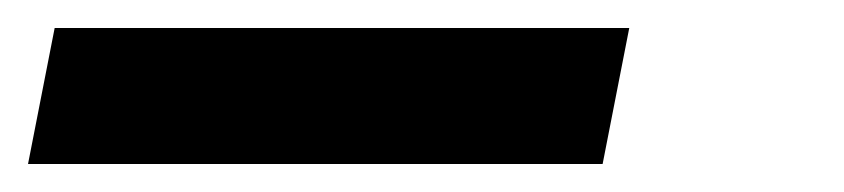

<svg xmlns="http://www.w3.org/2000/svg" viewBox="-32 -20 602 137"><path d="M398 97H-12L7 0H417Z"/></svg>

Font: Lode
Style: Bold Italic
Weight: 700
Italic angle: -11°
Monospace: yes
Designer: Belleve Invis
Foundry: Belleve Invis
Version: Version 29.2.0; ttfautohint (v1.8.3)